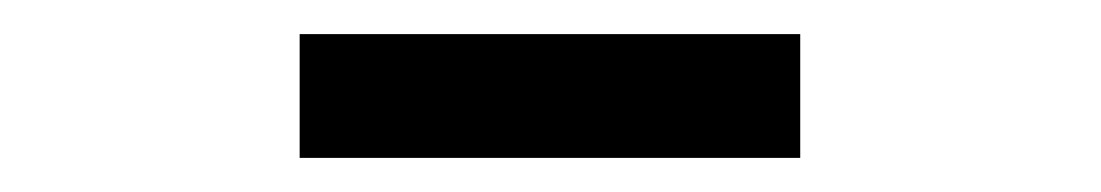

<svg xmlns="http://www.w3.org/2000/svg" viewBox="-20 -765 642 112"><path d="M446.8 -672.9H154.8V-745.1H446.8Z"/></svg>

Font: Vazir Code Hack
Style: Code-Hack
Weight: 400
Foundry: DejaVu fonts team - Redesigned by Saber Rastikerdar
Version: Version 1.1.2